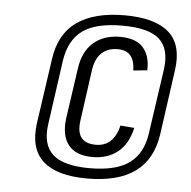

<svg xmlns="http://www.w3.org/2000/svg" viewBox="-46 -868 673 676"><g transform="rotate(5 290.5 -530.0)"><path d="M298 -315Q240 -315 213.5 -347.5Q187 -380 194 -441L220 -621Q228 -681 264.5 -713Q301 -745 359 -745Q415 -745 440.5 -716Q466 -687 464 -636L415 -631Q414 -667 399 -684Q384 -701 354 -701Q319 -701 297.5 -681Q276 -661 270 -621L245 -440Q239 -399 254.5 -379Q270 -359 306 -359Q338 -359 358 -378Q378 -397 387 -434L436 -430Q423 -372 387 -343.5Q351 -315 298 -315ZM286 -238Q179 -238 130 -282Q81 -326 93 -416L126 -644Q138 -735 199.5 -778.5Q261 -822 368 -822Q476 -822 525 -778.5Q574 -735 561 -644L529 -416Q516 -326 455.5 -282Q395 -238 286 -238ZM291 -275Q385 -275 432 -309.5Q479 -344 489 -416L522 -644Q532 -717 494.5 -751Q457 -785 363 -785Q269 -785 222.5 -751Q176 -717 165 -644L133 -416Q123 -344 161 -309.5Q199 -275 291 -275Z"/></g></svg>

Font: Pathway Extreme Condensed ExtraLight
Style: Italic
Weight: 250
Width: 3
Italic angle: -8°
Version: Version 1.001;gftools[0.9.26]